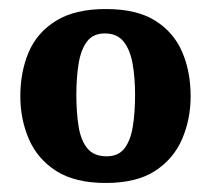

<svg xmlns="http://www.w3.org/2000/svg" viewBox="-20 -675 466 425"><path d="M214 -270Q146 -270 104.5 -296.5Q63 -323 44 -367Q25 -411 25 -462Q25 -516 43.5 -559.5Q62 -603 104 -629Q146 -655 214 -655Q283 -655 324 -629Q365 -603 383.5 -559.5Q402 -516 402 -462Q402 -411 383 -367Q364 -323 323 -296.5Q282 -270 214 -270ZM216 -329Q242 -329 255.5 -346.5Q269 -364 274 -395Q279 -426 279 -465Q279 -503 273.5 -534Q268 -565 253.5 -583Q239 -601 212 -601Q186 -601 172.5 -583Q159 -565 154 -534Q149 -503 149 -465Q149 -426 154 -395Q159 -364 173.5 -346.5Q188 -329 216 -329Z"/></svg>

Font: Manuale
Style: Bold
Weight: 700
Version: Version 1.002